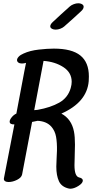

<svg xmlns="http://www.w3.org/2000/svg" viewBox="-20 -1134 640 1173"><path d="M355 -440Q417 -407 432 -330Q438 -299 438 -250Q438 -221 436 -163L435 -125Q435 -57 463 -50Q486 -45 486 -31Q486 -15 459 2Q432 19 409 19Q404 19 401 18Q356 8 340 -27Q324 -62 324 -116Q324 -135 326 -169Q328 -201 328 -213Q329 -262 322.5 -298.5Q316 -335 293 -361Q264 -393 210 -396Q201 -394 176 -389L115 -68Q111 -49 84.5 -35.5Q58 -22 32 -22Q18 -22 10 -28Q2 -34 4 -45Q42 -243 68 -374Q39 -373 39 -391Q39 -402 51.5 -417.5Q64 -433 80 -440L129 -700Q133 -716 139 -750Q126 -746 114 -746Q100 -746 92 -752Q84 -758 84 -767Q84 -777 94.5 -788Q105 -799 124 -807Q163 -825 217 -831Q268 -837 309 -837Q419 -837 471 -795Q523 -753 523 -667Q523 -648 522 -638Q511 -509 355 -440ZM418 -634Q418 -691 367 -724Q316 -757 246 -762L189 -461Q196 -461 210 -463Q289 -477 342 -507Q395 -537 412 -596Q418 -617 418 -634ZM287 -973Q287 -986 304 -1001Q354 -1048 407 -1095Q416 -1103 430.5 -1108.5Q445 -1114 458 -1114Q470 -1114 478 -1110Q491 -1104 491 -1093Q491 -1079 475 -1065Q439 -1031 372 -972Q363 -964 348.5 -958.5Q334 -953 320 -953Q308 -953 300 -957Q287 -963 287 -973Z"/></svg>

Font: Sedgwick Ave
Style: Regular
Weight: 400
Designer: Kevin Burke, Pedro Vergani
Foundry: Google, Inc.
Version: Version 1.000